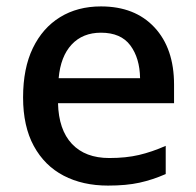

<svg xmlns="http://www.w3.org/2000/svg" viewBox="-20 -569 612 599"><path d="M295 -549Q401 -549 462 -483.5Q523 -418 523 -305V-247H161Q163 -164 204.5 -120Q246 -76 321 -76Q373 -76 413.5 -85.5Q454 -95 497 -114V-26Q456 -8 415 1Q374 10 317 10Q238 10 178.5 -21Q119 -52 85.5 -113.5Q52 -175 52 -265Q52 -356 82.5 -419Q113 -482 167.5 -515.5Q222 -549 295 -549ZM295 -467Q238 -467 203.5 -430Q169 -393 163 -325H417Q416 -388 386.5 -427.5Q357 -467 295 -467Z"/></svg>

Font: Noto Sans Telugu Medium
Style: Regular
Weight: 500
Designer: Jelle Bosma - Monotype Design Team
Foundry: Monotype Imaging Inc.
Version: Version 2.005; ttfautohint (v1.8.4.7-5d5b)